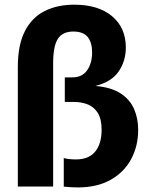

<svg xmlns="http://www.w3.org/2000/svg" viewBox="-20 -816 645 840"><path d="M58 0V-523Q58 -619.5 88.8 -679.5Q119.5 -739.5 175 -767.5Q230.5 -795.5 305 -795.5Q410.5 -795.5 470.5 -745Q530.5 -694.5 530.5 -608Q530.5 -549 499 -503.2Q467.5 -457.5 397.5 -440Q467 -434 507.8 -407.2Q548.5 -380.5 566.5 -339.2Q584.5 -298 584.5 -248.5Q584.5 -177 553.8 -119.8Q523 -62.5 464 -29.2Q405 4 320 4Q305 4 290 3Q275 2 259 0.5V-125.5Q263.5 -122 280.8 -120.2Q298 -118.5 312 -118.5Q368.5 -118.5 396.5 -152.8Q424.5 -187 424.5 -247.5Q424.5 -296 407.5 -322.5Q390.5 -349 363 -359.5Q335.5 -370 303.5 -370H263.5V-477.5H296.5Q339.5 -477.5 361.2 -508.5Q383 -539.5 383 -586.5Q383 -630 363.8 -654Q344.5 -678 300.5 -678Q254 -678 233.2 -646.2Q212.5 -614.5 212.5 -538.5V0Z"/></svg>

Font: Spline Sans
Style: Bold
Weight: 700
Designer: Eben Sorkin, Mirko Velimirovic
Foundry: Sorkin Type
Version: Version 1.000; ttfautohint (v1.8.3)